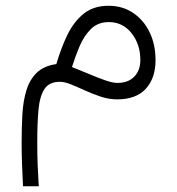

<svg xmlns="http://www.w3.org/2000/svg" viewBox="-20 -341 620 672"><path d="M177.2 -116.7Q193.4 -172.4 215.8 -218.8Q238.3 -265.1 272.9 -293Q307.6 -320.8 359.9 -320.8Q408.7 -320.8 445.8 -295.9Q482.9 -271 503.7 -228Q524.4 -185.1 524.4 -130.4Q524.4 -67.9 490.5 -30.5Q456.5 6.8 390.1 6.8Q362.3 6.8 333.7 -2.4Q305.2 -11.7 278.6 -23.9Q252 -36.1 229 -45.4Q206.1 -54.7 189.5 -54.7Q152.3 -54.7 135.7 -29.5Q119.1 -4.4 114.7 43Q110.4 90.3 110.4 157.2Q110.4 203.1 111.8 236.1Q113.3 269 115.7 311H60.5Q58.6 269 57.1 232.7Q55.7 196.3 55.7 159.7Q55.7 106.4 58.3 59.3Q61 12.2 72.5 -25.1Q84 -62.5 108.6 -86.4Q133.3 -110.4 177.2 -116.7ZM471.2 -130.9Q471.2 -186 440.4 -224.9Q409.7 -263.7 360.8 -263.7Q322.8 -263.7 298.3 -239.5Q273.9 -215.3 258.5 -179Q243.2 -142.6 231.9 -106.4Q260.7 -95.2 291 -82.3Q321.3 -69.3 347.7 -60.1Q374 -50.8 391.1 -50.8Q428.7 -50.8 450 -72.8Q471.2 -94.7 471.2 -130.9Z"/></svg>

Font: Vazirmatn UI ExtraLight
Style: Regular
Weight: 200
Designer: Saber Rastikerdar
Foundry: Saber Rastikerdar
Version: Version 33.003